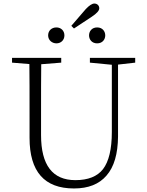

<svg xmlns="http://www.w3.org/2000/svg" viewBox="-20 -1050 828 1085"><path d="M398 15C479 15 540 -9 582 -58C625 -107 646 -181 647 -278V-685L744 -696V-723H488V-696L612 -684V-304C612 -207 595 -137 562 -94C530 -53 478 -32 406 -32C277 -32 212 -117 212 -286V-387C212 -522 212 -622 213 -687L326 -696V-723H48V-696L146 -688C147 -622 147 -522 147 -387V-271C147 -80 231 15 398 15ZM299 -895C272 -895 252 -877 252 -850C252 -823 274 -805 299 -805C324 -805 344 -823 344 -850C344 -877 324 -895 299 -895ZM529 -805C590 -805 590 -895 529 -895C468 -895 468 -805 529 -805ZM498 -955C527 -974 541 -990 541 -1003C541 -1019 529 -1030 513 -1030C501 -1030 485 -1020 465 -999L383 -904L398 -889Z"/></svg>

Font: AllPunType ExtraLight
Style: Regular
Weight: 280
Version: 1.0